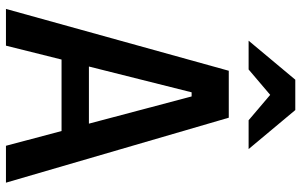

<svg xmlns="http://www.w3.org/2000/svg" viewBox="-208 -828 1036 661"><g transform="rotate(90 310.5 -498.0)"><path d="M224.1 -767.1H385.7L609.4 0H482.4L431.6 -191.4H185.5L137.7 0H11.2ZM406.2 -285.6 312.5 -639.2H298.3L209.5 -285.6ZM120.6 -835.4 254.9 -996.1H359.4L493.7 -835.4H394.5L307.1 -909.7L219.7 -835.4Z"/></g></svg>

Font: Tauri
Style: Regular
Weight: 400
Designer: Yvonne Schüttler
Foundry: Yvonne Schüttler
Version: Version 1.003; ttfautohint (v0.93.8-669f) -l 13 -r 13 -G 200